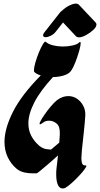

<svg xmlns="http://www.w3.org/2000/svg" viewBox="-20 -949 557 1069"><path d="M297 -391Q327 -414 360 -414Q387 -414 408.5 -399.5Q430 -385 443 -361Q456 -337 455 -308Q452 -260 446.5 -211Q441 -162 436 -114L433 -68Q433 -25 455 -28Q465 -30 458 -17.5Q451 -5 434.5 14Q418 33 398 52.5Q378 72 360.5 85.5Q343 99 335 100Q313 103 303 81.5Q293 60 293 25Q293 17 293 9.5Q293 2 294 -6Q296 -26 298.5 -45Q301 -64 303 -84Q275 -58 248.5 -35.5Q222 -13 204.5 1.5Q187 16 184 16Q177 16 157.5 16Q138 16 115 11Q92 6 73 -9Q41 -36 23 -74Q5 -112 5 -159Q5 -233 52.5 -327Q100 -421 207 -529Q184 -536 171 -548Q169 -550 169 -558Q169 -573 177 -601Q185 -629 196.5 -657Q208 -685 219 -703Q230 -721 235 -716Q249 -703 275.5 -696.5Q302 -690 330 -690Q359 -690 384.5 -696Q410 -702 419 -711Q424 -716 426 -716Q429 -716 429 -708Q429 -696 423 -673.5Q417 -651 408 -625Q399 -599 389 -578Q379 -557 371 -549Q358 -535 330.5 -527.5Q303 -520 275 -520Q204 -443 171 -378.5Q138 -314 138 -262Q138 -224 154 -193Q170 -162 199 -137Q219 -121 240 -118.5Q261 -116 264 -116Q264 -116 277.5 -127.5Q291 -139 310 -155Q312 -179 313 -200Q315 -245 295.5 -261Q276 -277 254 -277Q233 -277 221 -267Q208 -257 203 -257Q197 -257 204.5 -272.5Q212 -288 228 -311Q244 -334 262.5 -356Q281 -378 297 -391ZM404 -746 331 -824 290 -772Q279 -758 262.5 -750Q246 -742 235 -742Q220 -742 220 -752Q220 -761 228 -770L313 -878Q318 -885 326 -890Q342 -906 364.5 -917.5Q387 -929 403 -929Q411 -929 418 -924L514 -822Q517 -818 517 -812Q517 -799 499.5 -782.5Q482 -766 459 -753.5Q436 -741 419 -741Q411 -741 404 -746Z"/></svg>

Font: Ga Maamli
Style: Regular
Weight: 400
Designer: Afotey Clement Nii Odai, Ama Asantewa Diaka, David Abbey-Thompson
Foundry: Sorkin Type Co.
Version: Version 1.000; ttfautohint (v1.8.4.7-5d5b)